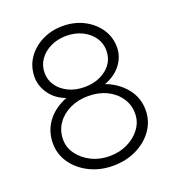

<svg xmlns="http://www.w3.org/2000/svg" viewBox="-130 -810 839 917"><g transform="rotate(-20 290.0 -352.0)"><path d="M290 3Q225 3 171.5 -23.5Q118 -50 86.5 -95Q55 -140 55 -195Q55 -258 90.5 -305.5Q126 -353 190 -378Q139 -396 110 -436.5Q81 -477 81 -523Q81 -576 109 -617.5Q137 -659 184.5 -683Q232 -707 290 -707Q348 -707 395.5 -683Q443 -659 471.5 -617.5Q500 -576 500 -523Q500 -476 470 -436.5Q440 -397 386 -377Q448 -354 487 -306Q526 -258 526 -195Q526 -139 494.5 -94Q463 -49 409.5 -23Q356 3 290 3ZM290 -397Q357 -397 402 -433Q447 -469 447 -526Q447 -563 426.5 -592.5Q406 -622 370.5 -639.5Q335 -657 290 -657Q245 -657 209.5 -639.5Q174 -622 153.5 -592.5Q133 -563 133 -526Q133 -489 153.5 -460Q174 -431 209.5 -414Q245 -397 290 -397ZM290 -46Q341 -46 382.5 -66.5Q424 -87 448.5 -121Q473 -155 473 -196Q473 -241 449 -276Q425 -311 384 -331Q343 -351 290 -351Q238 -351 196.5 -331Q155 -311 131 -276Q107 -241 107 -196Q107 -156 131.5 -122Q156 -88 197.5 -67Q239 -46 290 -46Z"/></g></svg>

Font: Readex Pro ExtraLight
Style: Regular
Weight: 200
Designer: Bonnie Shaver-Troup, Thomas Jockin
Foundry: Lexend
Version: Version 1.203; ttfautohint (v1.8.3)